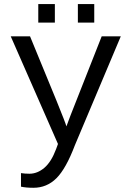

<svg xmlns="http://www.w3.org/2000/svg" viewBox="-20 -705 640 933"><path d="M142.6 207.5Q106.4 207.5 82 202.1V136.2Q100.6 139.2 123 139.2Q161.6 139.2 195.6 110.4Q229.5 81.5 252.9 18.6L261.7 -5.4L32.2 -528.3H126L254.9 -214.8Q299.3 -105.5 302.7 -90.8L322.8 -144.5L474.1 -528.3H566.9L344.2 0Q300.8 114.7 254.2 161.1Q207.5 207.5 142.6 207.5ZM358.4 -595.2V-685.1H438V-595.2ZM166 -595.2V-685.1H246.6V-595.2Z"/></svg>

Font: Cousine
Style: Regular
Weight: 400
Monospace: yes
Designer: Steve Matteson
Foundry: Ascender Corporation
Version: Version 1.20